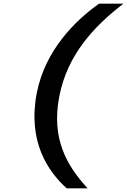

<svg xmlns="http://www.w3.org/2000/svg" viewBox="-20 -821 689 1041"><path d="M301.5 -298.5C345 -523.5 488.5 -677.5 649 -801H517C388 -710 224.5 -548.5 179.5 -317C128.5 -53 240.5 109 341.5 200H455C341.5 76.5 257 -69.5 301.5 -298.5Z"/></svg>

Font: Monaspace Krypton SemiBold
Style: Italic
Weight: 600
Italic angle: -11°
Designer: Riley Cran & the Lettermatic Team
Foundry: Lettermatic
Version: Version 1.101 (Monaspace Krypton)